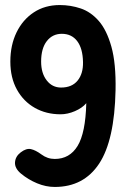

<svg xmlns="http://www.w3.org/2000/svg" viewBox="-20 -731 520 761"><path d="M197 10Q162 10 127 -4.5Q92 -19 63 -43Q38 -64 39.5 -87.5Q41 -111 62 -127Q84 -144 102.5 -140Q121 -136 144 -119Q168 -101 197 -101Q256 -101 287.5 -152.5Q319 -204 322 -322Q306 -303 277 -290.5Q248 -278 220 -278Q163 -278 118 -303.5Q73 -329 47 -376Q21 -423 21 -487Q21 -552 45.5 -602.5Q70 -653 114 -682Q158 -711 217 -711Q260 -711 300 -697.5Q340 -684 371.5 -648Q403 -612 421.5 -546Q440 -480 438 -374Q434 -175 373 -82.5Q312 10 197 10ZM222 -384Q265 -384 287.5 -411.5Q310 -439 309 -485Q308 -539 286 -568Q264 -597 225 -597Q188 -597 165.5 -568Q143 -539 143 -487Q143 -441 165 -412.5Q187 -384 222 -384Z"/></svg>

Font: Zen Maru Gothic Black
Style: Regular
Weight: 900
Designer: Yoshimichi Ohira
Foundry: Positype
Version: Version 1.001